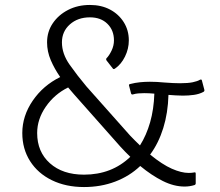

<svg xmlns="http://www.w3.org/2000/svg" viewBox="-20 -820 890 775"><path d="M805 -457Q806 -452 801 -449Q784 -440 762.5 -437Q741 -434 718 -434Q704 -434 689 -435Q674 -436 660 -437Q658 -364 639 -303Q620 -242 586 -196Q635 -156 673.5 -139Q712 -122 742 -122Q748 -122 753.5 -122.5Q759 -123 764 -124Q770 -126 770 -119V-80Q770 -75 765 -73Q746 -67 725 -67Q682 -67 637 -89.5Q592 -112 546 -150Q503 -109 445 -87Q387 -65 319 -65Q246 -65 189.5 -92.5Q133 -120 101.5 -169.5Q70 -219 70 -283Q70 -352 112 -413.5Q154 -475 223 -509Q200 -542 185 -577Q170 -612 170 -649Q170 -692 193 -726Q216 -760 255 -780Q294 -800 343 -800Q389 -800 424 -781.5Q459 -763 479.5 -730.5Q500 -698 500 -657Q500 -623 484.5 -591.5Q469 -560 444 -543Q438 -539 435 -544L410 -576Q407 -581 410 -585Q421 -596 430.5 -616Q440 -636 440 -657Q440 -698 413.5 -724Q387 -750 343 -750Q294 -750 262 -721.5Q230 -693 230 -649Q230 -603 261 -559Q292 -515 329 -471L505 -273Q525 -252 545 -233Q571 -274 586 -326.5Q601 -379 603 -442Q592 -443 582 -443.5Q572 -444 562 -444Q549 -444 538 -443Q527 -442 517 -439Q511 -437 509 -443L501 -474Q499 -480 506 -481Q525 -486 545 -488Q565 -490 585 -490Q613 -490 643 -487Q681 -484 707 -484Q739 -484 758 -488Q777 -492 787 -498Q794 -501 795 -495ZM506 -187Q486 -206 466 -228L279 -439Q273 -446 267 -453Q261 -460 255 -467Q200 -440 165 -389.5Q130 -339 130 -283Q130 -207 181.5 -161Q233 -115 319 -115Q431 -115 506 -187Z"/></svg>

Font: Gowun Dodum
Style: Regular
Weight: 400
Designer: Yanghee Ryu
Foundry: Yanghee Ryu
Version: Version 2.000